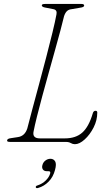

<svg xmlns="http://www.w3.org/2000/svg" viewBox="-20 -720 537 974"><path d="M315 0H32Q12.5 0 16.5 -9Q17 -17 38 -19.5L70.5 -24.5Q106 -29.5 118.5 -68.5Q128.5 -108.5 144.5 -167.8Q160.5 -227 178.8 -295.2Q197 -363.5 214.8 -431Q232.5 -498.5 246.2 -555.2Q260 -612 266.5 -647.5Q271 -669.5 251 -673.5L210 -681.5Q192 -684.5 192 -693Q192 -700 210 -700H392Q407 -700 407 -692Q407 -683.5 387 -681L343.5 -673.5Q328 -672 319.2 -663.2Q310.5 -654.5 305 -638Q298.5 -610 286.2 -564.2Q274 -518.5 258.2 -462.2Q242.5 -406 226 -346.8Q209.5 -287.5 194.2 -231.2Q179 -175 167.5 -128.8Q156 -82.5 150.5 -54Q142.5 -18 182.5 -18H309Q364.5 -18 397.5 -47.5Q430.5 -77 450.5 -144.5Q454 -158 464.5 -158Q473.5 -158 473.5 -149Q473.5 -110 454.8 -73.2Q436 -36.5 409.5 -12.5Q383 11.5 360 11.5Q349 11.5 339.2 5.8Q329.5 0 315 0ZM218 148.5Q203.5 148.5 197.5 139.5Q191.5 130.5 195 118Q198.5 103.5 210.2 94.5Q222 85.5 236 85.5Q252 85.5 259.8 98.8Q267.5 112 259 142.5Q250 177.5 226.8 201.2Q203.5 225 173.5 233.5Q163 236.5 161.5 230Q160.5 223 170.5 220.5Q195 212.5 212.2 195.5Q229.5 178.5 234.5 160Q237.5 148.5 226.5 148.5Z"/></svg>

Font: Fraunces 9pt S000 Thin
Style: Italic
Weight: 100
Italic angle: -16°
Version: Version 1.000; ttfautohint (v1.8.3)